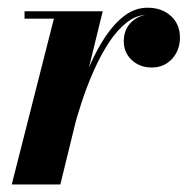

<svg xmlns="http://www.w3.org/2000/svg" viewBox="-20 -490 498 510"><path d="M11.2 0 123.2 -440.5H45.2V-460H252.8L140.3 0ZM163.3 -142.7Q172.5 -183.2 186.3 -228.2Q200 -273.2 218.6 -316Q237.3 -358.7 260.5 -393.5Q283.8 -428.2 311.6 -448.9Q339.5 -469.5 371.8 -469.5Q409.8 -469.5 433.9 -447.6Q458 -425.7 458 -390Q458 -356.5 437 -333.6Q416 -310.7 382.8 -310.7Q351.5 -310.7 330.1 -330.4Q308.8 -350 308.8 -381Q308.8 -412.2 329.9 -432.1Q351 -452 383.8 -452Q415.3 -452 436.1 -436.1Q457 -420.2 457 -390L437.5 -390.2Q437.5 -418 419.6 -434.2Q401.8 -450.5 371.3 -450.5Q342.3 -450.5 316.5 -430.2Q290.8 -410 268.9 -376.4Q247 -342.7 229 -302Q211 -261.2 197.3 -219.7Q183.5 -178.2 174.8 -142.7Z"/></svg>

Font: Bodoni Moda
Style: Italic
Weight: 400
Italic angle: -13°
Designer: Owen Earl
Foundry: indestructible type
Version: Version 2.005